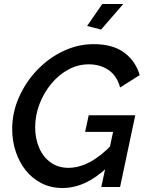

<svg xmlns="http://www.w3.org/2000/svg" viewBox="-20 -936 731 961"><path d="M292 5Q235 5 188.5 -18.5Q142 -42 109.5 -82.5Q77 -123 59 -176.5Q41 -230 41 -290Q41 -373 75 -449.5Q109 -526 166.5 -586Q224 -646 297 -680.5Q370 -715 449 -715Q545 -715 602 -672.5Q659 -630 679 -560L581 -498Q566 -556 524 -585Q482 -614 424 -614Q370 -614 321.5 -587.5Q273 -561 236 -516Q199 -471 177.5 -414.5Q156 -358 156 -299Q156 -242 176 -196Q196 -150 233.5 -123Q271 -96 322 -96Q376 -96 431 -125.5Q486 -155 542 -214L519 -100Q463 -47 407 -21Q351 5 292 5ZM546 -276H406L424 -359H657L581 0H487ZM486 -788 416 -806 492 -916H597Z"/></svg>

Font: Raleway Thin SemiBold
Style: Italic
Weight: 600
Italic angle: -12°
Version: Version 4.026